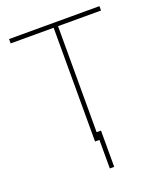

<svg xmlns="http://www.w3.org/2000/svg" viewBox="-159 -812 915 1086"><g transform="rotate(-20 299.0 -269.5)"><path d="M570.8 -710.9C570.8 -710.9 26.9 -710.9 26.9 -710.9C26.9 -710.9 26.9 -684.6 26.9 -684.6C26.9 -684.6 285.6 -684.6 285.6 -684.6C285.6 -684.6 285.6 0 285.6 0C285.6 0 312 0 312 0C312 0 312 -684.6 312 -684.6C312 -684.6 570.8 -684.6 570.8 -684.6C570.8 -684.6 570.8 -710.9 570.8 -710.9ZM338.4 -46.4C338.4 -46.4 312 -46.4 312 -46.4C312 -46.4 312 171.9 312 171.9C312 171.9 338.4 171.9 338.4 171.9C338.4 171.9 338.4 -46.4 338.4 -46.4Z"/></g></svg>

Font: WOX
Style: Regular
Weight: 500
Designer: Google
Foundry: ""
Version: ""